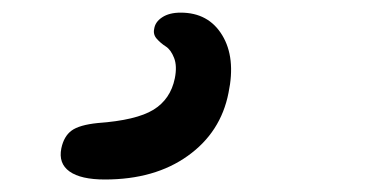

<svg xmlns="http://www.w3.org/2000/svg" viewBox="-20 -63 613 304"><path d="M146 221.2Q107.9 221.2 90.1 208.5Q72.3 195.8 77.1 171.9Q81.1 152.8 93.3 143.8Q105.5 134.8 134.8 131.8Q195.8 127.4 222.9 110.8Q250 94.2 256.8 61Q260.7 41.5 255.6 28.6Q250.5 15.6 242.4 10.5Q234.4 5.4 228.3 -1.5Q222.2 -8.3 224.1 -17.1Q225.6 -28.3 236.8 -35.6Q248 -43 266.1 -43Q310.1 -43 331.8 -7.3Q353.5 28.3 341.8 84Q329.6 146.5 277.3 183.8Q225.1 221.2 146 221.2Z"/></svg>

Font: Shantell Sans Bouncy
Style: Italic
Weight: 400
Italic angle: -11.31°
Designer: Stephen Nixon, Anya Danilova, Shantell Martin
Foundry: Arrow Type
Version: Version 1.006;[9816181b4]